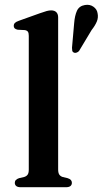

<svg xmlns="http://www.w3.org/2000/svg" viewBox="-20 -784 430 804"><path d="M223.5 -711.5V-74.5Q223.5 -60 228.2 -53Q233 -46 242 -43L263 -38Q272.5 -35 276.8 -30.2Q281 -25.5 281 -18.5Q281 -10 275 -5Q269 0 256 0H67Q54 0 48 -5Q42 -10 42 -18.5Q42 -25.5 46.5 -30.2Q51 -35 60 -38L81.5 -43Q91 -46 95.8 -52.8Q100.5 -59.5 100.5 -74V-634Q100.5 -646 96.8 -651.2Q93 -656.5 84 -658L54 -659.5Q45 -661.5 41.2 -665.5Q37.5 -669.5 37.5 -676Q37.5 -683 42 -687.8Q46.5 -692.5 59 -697L147 -728.5Q165 -735 175.5 -737.8Q186 -740.5 194 -740.5Q208.5 -740.5 216 -732.8Q223.5 -725 223.5 -711.5ZM290.5 -686.5Q293 -718.5 302.2 -738.8Q311.5 -759 335.5 -763Q356 -766.5 371 -756Q386 -745.5 388.5 -729Q392.5 -711 385.5 -694Q378.5 -677 363.5 -658L311 -570.5Q307 -566 301 -563.8Q295 -561.5 289.5 -563.5Q283.5 -566.5 282.5 -572Q281.5 -577.5 281.5 -584Z"/></svg>

Font: Fraunces Medium
Style: Regular
Weight: 500
Version: Version 1.000;[b76b70a41]